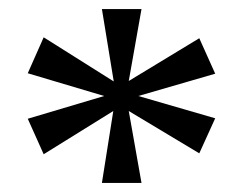

<svg xmlns="http://www.w3.org/2000/svg" viewBox="-20 -780 540 422"><path d="M204 -378 229 -536 76 -441 41 -519 209 -569 41 -619 76 -698 230 -601 204 -760H291L263 -602L418 -696L453 -618L284 -569L453 -520L418 -443L263 -536L291 -378Z"/></svg>

Font: Noto Serif Vithkuqi
Style: Regular
Weight: 400
Version: Version 1.005